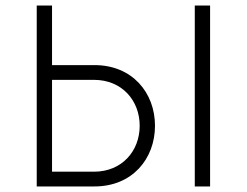

<svg xmlns="http://www.w3.org/2000/svg" viewBox="-20 -670 887 690"><path d="M112 0H320C455 0 537 -99 537 -218C537 -337 455 -436 320 -436H167V-650H112ZM167 -53V-383H318C418 -383 482 -309 482 -218C482 -127 418 -53 318 -53ZM680 0H735V-650H680Z"/></svg>

Font: Grotesk 01 Extrafine
Style: Bold
Weight: 400
Designer: Frank Adebiaye, contributions by Jérémy Landes, Ariel Martín Pérez
Foundry: Velvetyne Type Foundry
Version: Version 3.000;Glyphs 3.1.2 (3150)